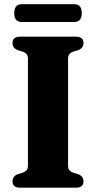

<svg xmlns="http://www.w3.org/2000/svg" viewBox="-20 -870 445 890"><path d="M295.5 -101.5Q295.5 -88 301.8 -80.8Q308 -73.5 320.5 -69L344 -62Q367 -52 367 -29.5Q367 0 332 0H73Q38 0 38 -29.5Q38 -52 60.5 -62L84 -69Q96.5 -73.5 103 -80.8Q109.5 -88 109.5 -101.5V-598.5Q109.5 -612 103 -619.2Q96.5 -626.5 84.5 -631L60.5 -638Q38 -648 38 -670.5Q38 -700 73 -700H332Q367 -700 367 -670.5Q367 -648 344 -638L320.5 -631Q308 -626.5 301.8 -619.2Q295.5 -612 295.5 -598.5ZM46 -809Q46 -850.5 81 -850.5H324Q359 -850.5 359 -809.5Q359 -768 324 -768H81Q46 -768 46 -809Z"/></svg>

Font: Fraunces 72pt S050
Style: Bold
Weight: 700
Version: Version 1.000; ttfautohint (v1.8.3)